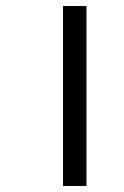

<svg xmlns="http://www.w3.org/2000/svg" viewBox="-20 -617 411 637"><path d="M189 0V-597H267V0Z"/></svg>

Font: Noto Sans Gujarati SemiCondensed
Style: Regular
Weight: 400
Width: 4
Designer: Jelle Bosma - Monotype Design Team, Universal Thirst
Foundry: Monotype Imaging Inc.
Version: Version 2.106; ttfautohint (v1.8.4.7-5d5b)